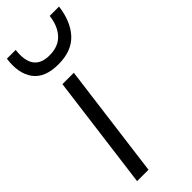

<svg xmlns="http://www.w3.org/2000/svg" viewBox="-259 -809 838 838"><g transform="rotate(-45 159.5 -390.0)"><path d="M142.1 -603Q58.6 -603 23.7 -650.6Q-11.2 -698.2 0 -779.8H54.2Q39.6 -658.2 142.1 -658.2Q196.3 -658.2 226.8 -690.4Q257.3 -722.7 264.2 -779.8H321.8Q311.5 -697.3 267.6 -650.1Q223.6 -603 142.1 -603ZM23.9 0 92.8 -529.8H163.1L94.2 0Z"/></g></svg>

Font: Cooper Hewitt
Style: Book Italic
Weight: 706
Designer: Village Type and Design LLC
Foundry: Cooper Hewitt Smithsonian Design Museum
Version: 1.000